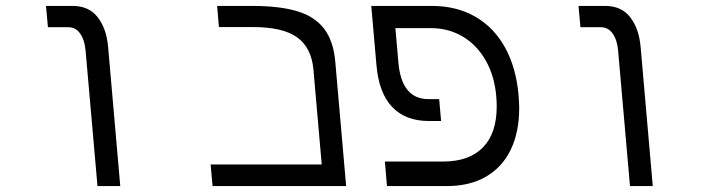

<svg xmlns="http://www.w3.org/2000/svg" viewBox="-20 -629 2440 649"><path d="M211 -537H142L135.5 -609H225.5Q280.5 -609 310.2 -570.8Q340 -532.5 345.5 -470L386.5 0H309.5L269.5 -456Q266.5 -493.5 251.2 -515.2Q236 -537 211 -537Z M692 -73H1067.5L1039.5 -393.5Q1033 -467.5 984.8 -502.5Q936.5 -537.5 835.5 -537.5H720L714 -609H831.5Q925 -609 984.2 -591.2Q1043.5 -573.5 1075.5 -532Q1107.5 -490.5 1113.5 -418.5L1150 0H698.5Z M1281 -83H1478Q1566 -83 1612.5 -130.8Q1659 -178.5 1659 -269Q1659 -286 1657.5 -303Q1651.5 -373 1621.5 -425.2Q1591.5 -477.5 1543.5 -505.8Q1495.5 -534 1436 -534H1316.5L1326.5 -419Q1337 -294 1428 -294H1464.5L1471 -220H1429.5Q1350.5 -220 1305.5 -267.5Q1260.5 -315 1252.5 -409L1235 -609H1439Q1523.5 -609 1586.8 -572.5Q1650 -536 1687.5 -467.8Q1725 -399.5 1733 -306Q1735 -277 1735 -264Q1735 -182.5 1706.5 -123.2Q1678 -64 1623 -32Q1568 0 1490 0H1288Z M2011 -537H1942L1935.5 -609H2025.5Q2080.5 -609 2110.2 -570.8Q2140 -532.5 2145.5 -470L2186.5 0H2109.5L2069.5 -456Q2066.5 -493.5 2051.2 -515.2Q2036 -537 2011 -537Z"/></svg>

Font: JuliaMono Light
Style: Italic
Weight: 300
Italic angle: -9°
Monospace: yes
Designer: cormullion
Foundry: corm
Version: Version 0.054; ttfautohint (v1.8.4)